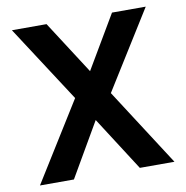

<svg xmlns="http://www.w3.org/2000/svg" viewBox="-79 -776 827 852"><g transform="rotate(-10 334.5 -350.0)"><path d="M33 0 254 -355 30 -700H186L340 -461L481 -700H633L414 -349L639 0H483L327 -243L186 0Z"/></g></svg>

Font: DM Sans 18pt
Style: Bold
Weight: 700
Designer: Colophon Foundry, Jonny Pinhorn
Foundry: Colophon Foundry
Version: Version 4.004;gftools[0.9.30]